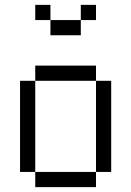

<svg xmlns="http://www.w3.org/2000/svg" viewBox="-20 -770 540 790"><path d="M375 -687.5V-750H312.5V-687.5H187.5V-625H312.5V-687.5ZM125 -62.5V0H375V-62.5ZM125 -62.5Q125 -62.5 125 -437.5H62.5Q62.5 -437.5 62.5 -62.5ZM375 -62.5H437.5Q437.5 -62.5 437.5 -437.5H375Q375 -437.5 375 -62.5ZM125 -437.5H375V-500H125ZM187.5 -687.5V-750H125V-687.5Z"/></svg>

Font: UnifontExMono
Style: Regular
Weight: 500
Version: Version 15.0.06